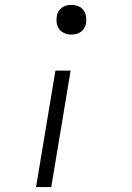

<svg xmlns="http://www.w3.org/2000/svg" viewBox="-20 -548 540 783"><path d="M271 -407Q257 -407 243.5 -412.5Q230 -418 222 -428.5Q214 -439 211.5 -453.5Q209 -468 212 -482Q213 -492 218.5 -501.5Q224 -511 232.5 -517Q241 -523 251 -525.5Q261 -528 271 -528Q285 -528 298.5 -523Q312 -518 320 -507Q328 -496 330.5 -481.5Q333 -467 331 -453Q329 -443 323.5 -433.5Q318 -424 309.5 -418Q301 -412 291 -409.5Q281 -407 271 -407ZM127 215 206 -260H268L189 215Z"/></svg>

Font: Iosevka Term Curly Lt Obl
Style: Regular
Weight: 300
Italic angle: -9°
Designer: Belleve Invis
Foundry: Belleve Invis
Version: Version 32.3.0